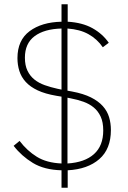

<svg xmlns="http://www.w3.org/2000/svg" viewBox="-20 -800 599 902"><path d="M269 82V0Q188 -2 134.5 -34.5Q81 -67 44 -115L72 -138Q107 -92 153 -63.5Q199 -35 269 -32V-346L245 -350Q192 -359 157 -375.5Q122 -392 101 -415Q80 -438 71 -466.5Q62 -495 62 -527Q62 -611 119 -653.5Q176 -696 269 -698V-780H298V-698Q367 -694 414.5 -667.5Q462 -641 491 -599L463 -578Q436 -617 395.5 -639.5Q355 -662 297 -666V-374L319 -370Q372 -360 407 -342.5Q442 -325 463 -301.5Q484 -278 492.5 -249.5Q501 -221 501 -189Q501 -100 446.5 -52.5Q392 -5 298 0V82ZM465 -187Q465 -226 453 -252Q441 -278 420.5 -295Q400 -312 372 -322Q344 -332 312 -338L297 -341V-32Q378 -37 421.5 -76Q465 -115 465 -187ZM97 -529Q97 -493 109 -468Q121 -443 141.5 -426.5Q162 -410 190 -400Q218 -390 250 -383L269 -379V-666Q188 -664 142.5 -630Q97 -596 97 -529Z"/></svg>

Font: IBM Plex Sans Thai ExtraLight
Style: Regular
Weight: 200
Designer: Mike Abbink, Paul van der Laan, Pieter van Rosmalen, Ben Mitchell, Mark Frömberg
Foundry: Bold Monday
Version: Version 1.1